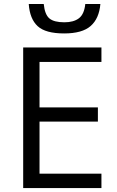

<svg xmlns="http://www.w3.org/2000/svg" viewBox="-20 -955 596 975"><path d="M495.1 0H97.7V-713.9H495.1V-640.6H180.7V-409.7H477.1V-337.4H180.7V-73.2H495.1ZM489.7 -934.6Q483.4 -860.8 440.4 -823Q397.5 -785.2 305.7 -785.2Q211.4 -785.2 171.4 -822Q131.3 -858.9 126 -934.6H202.1Q207.5 -880.9 231 -861.3Q254.4 -841.8 307.1 -841.8Q354 -841.8 380.9 -862.3Q407.7 -882.8 413.1 -934.6Z"/></svg>

Font: Open Sans
Style: Regular
Weight: 400
Designer: Monotype Design Team
Foundry: Monotype Imaging Inc.
Version: Version 3.000; ttfautohint (v1.8.4)